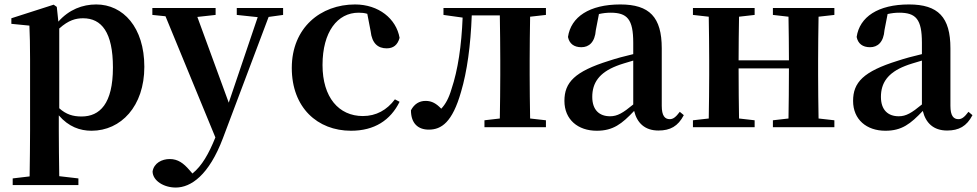

<svg xmlns="http://www.w3.org/2000/svg" viewBox="-20 -571 4388 862"><path d="M246 -443C288 -481 321 -489 353 -489C436 -489 487 -426 487 -268C487 -105 428 -48 346 -48C308 -48 277 -57 246 -85ZM235 -540 221 -550 31 -489V-464L112 -456C114 -408 115 -371 115 -306V16C115 77 114 149 113 221L37 230V260H332V230L246 220C245 148 244 76 244 16V-53C288 -2 339 16 391 16C523 16 628 -94 628 -271C628 -448 533 -551 412 -551C350 -551 290 -528 242 -474Z M1251 -535H1043V-504L1137 -494L1007 -110L866 -495L948 -504V-535H664V-504L723 -498L947 46C917 120 887 173 844 208L830 192C804 162 779 143 742 143C707 143 671 161 665 199C666 241 716 271 769 271C837 271 918 216 981 49L1186 -495L1251 -504Z M1644 -431C1650 -375 1678 -354 1716 -354C1746 -354 1765 -369 1774 -401C1759 -487 1680 -551 1574 -551C1420 -551 1290 -447 1290 -266C1290 -88 1405 16 1556 16C1661 16 1733 -31 1774 -114L1753 -125C1717 -77 1669 -50 1609 -50C1501 -50 1428 -134 1428 -279C1428 -428 1495 -514 1590 -514C1603 -514 1616 -513 1629 -509Z M2431 -504V-535H1971V-504L2057 -492C2052 -366 2036 -257 2007 -171C1995 -130 1980 -103 1961 -83C1939 -106 1919 -118 1891 -118C1862 -118 1840 -104 1825 -76C1825 -17 1857 11 1905 11C1962 11 2011 -22 2050 -159C2077 -250 2093 -367 2098 -502H2224C2225 -445 2226 -358 2226 -300V-235C2226 -179 2225 -96 2224 -39L2155 -31V0H2431V-31L2360 -39C2359 -96 2358 -179 2358 -235V-300C2358 -356 2359 -439 2360 -496Z M2823 -102C2777 -64 2752 -49 2719 -49C2671 -49 2639 -77 2639 -136C2639 -198 2669 -244 2748 -275C2765 -282 2793 -290 2823 -299ZM3032 -69C3014 -45 3002 -36 2987 -36C2965 -36 2951 -51 2951 -96V-354C2951 -494 2896 -551 2765 -551C2626 -551 2543 -495 2530 -405C2536 -375 2557 -359 2590 -359C2624 -359 2651 -381 2655 -436L2669 -508C2687 -512 2704 -514 2721 -514C2796 -514 2823 -485 2823 -379V-328C2784 -319 2744 -308 2714 -298C2560 -250 2514 -201 2514 -118C2514 -34 2575 16 2659 16C2733 16 2772 -15 2827 -73C2840 -19 2875 15 2936 15C2989 15 3024 -4 3050 -54Z M3726 -504V-535H3450V-504L3520 -496C3521 -441 3522 -361 3522 -300H3296C3296 -361 3297 -440 3298 -496L3368 -504V-535H3091V-504L3162 -496C3163 -439 3164 -356 3164 -300V-235C3164 -179 3163 -96 3162 -39L3091 -31V0H3368V-31L3298 -39C3297 -96 3296 -182 3296 -264H3522C3522 -182 3521 -96 3520 -39L3450 -31V0H3726V-31L3655 -39C3654 -96 3653 -179 3653 -235V-300C3653 -356 3654 -439 3655 -496Z M4119 -102C4073 -64 4048 -49 4015 -49C3967 -49 3935 -77 3935 -136C3935 -198 3965 -244 4044 -275C4061 -282 4089 -290 4119 -299ZM4328 -69C4310 -45 4298 -36 4283 -36C4261 -36 4247 -51 4247 -96V-354C4247 -494 4192 -551 4061 -551C3922 -551 3839 -495 3826 -405C3832 -375 3853 -359 3886 -359C3920 -359 3947 -381 3951 -436L3965 -508C3983 -512 4000 -514 4017 -514C4092 -514 4119 -485 4119 -379V-328C4080 -319 4040 -308 4010 -298C3856 -250 3810 -201 3810 -118C3810 -34 3871 16 3955 16C4029 16 4068 -15 4123 -73C4136 -19 4171 15 4232 15C4285 15 4320 -4 4346 -54Z"/></svg>

Font: Source Han Serif
Style: Bold
Weight: 700
Designer: Ryoko NISHIZUKA 西塚涼子 (kana & ideographs); Frank Grießhammer (Latin, Greek & Cyrillic); Wenlong ZHANG 张文龙 (bopomofo); San
Foundry: Adobe Systems Incorporated
Version: Version 1.001;PS 1.001;hotconv 16.6.54;makeotf.lib2.5.65590